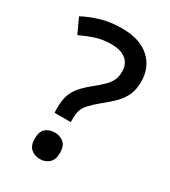

<svg xmlns="http://www.w3.org/2000/svg" viewBox="-182 -814 812 918"><g transform="rotate(30 224.0 -355.0)"><path d="M138 -243Q138 -279 146 -306Q154 -333 173.5 -357.5Q193 -382 225 -408Q261 -437 281.5 -457.5Q302 -478 311 -497.5Q320 -517 320 -544Q320 -587 291.5 -610Q263 -633 210 -633Q163 -633 124 -620Q85 -607 47 -589L9 -671Q52 -694 103.5 -709Q155 -724 217 -724Q315 -724 369 -676Q423 -628 423 -548Q423 -505 409 -474Q395 -443 368.5 -416.5Q342 -390 305 -361Q274 -335 257 -316Q240 -297 234 -278.5Q228 -260 228 -234V-213H138ZM118 -59Q118 -99 138 -115.5Q158 -132 188 -132Q216 -132 236.5 -115.5Q257 -99 257 -59Q257 -21 236.5 -3.5Q216 14 188 14Q158 14 138 -3.5Q118 -21 118 -59Z"/></g></svg>

Font: Noto Sans NKo Unjoined Medium
Style: Regular
Weight: 500
Designer: Monotype Design Team
Foundry: Monotype Imaging Inc.
Version: Version 2.004